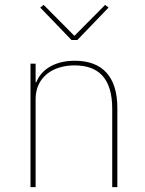

<svg xmlns="http://www.w3.org/2000/svg" viewBox="-20 -767 596 787"><path d="M105 0V-506H126V-430H129C146 -475 196 -518 287 -518C400 -518 461 -452 461 -325V0H440V-321C440 -445 385 -499 285 -499C244 -499 203 -488 174 -465C145 -442 126 -407 126 -362V0ZM273 -603 145 -736 159 -747 285 -620 411 -747 425 -736 297 -603Z"/></svg>

Font: Plexus Sans Thin
Style: Regular
Weight: 250
Version: Version 2.001;PS 002.001;hotconv 1.0.70;makeotf.lib2.5.58329